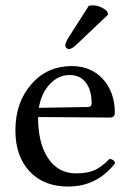

<svg xmlns="http://www.w3.org/2000/svg" viewBox="-20 -682 487 712"><path d="M124 -282.2 305.2 -285.2Q319.8 -285.2 319.8 -298.8Q319.8 -348.1 298.1 -376Q276.4 -403.8 238.8 -403.8Q196.3 -403.8 164.8 -370.1Q133.3 -336.4 124 -282.2ZM386.2 -92.8Q402.8 -91.3 407.2 -77.1Q339.8 9.8 232.9 9.8Q142.6 9.8 89.8 -46.4Q37.1 -102.5 37.1 -198.2Q37.1 -301.8 95.9 -369.4Q154.8 -437 246.1 -437Q317.4 -437 361.6 -388.7Q405.8 -340.3 405.8 -263.2Q405.8 -246.1 387.2 -246.1L121.1 -248Q121.1 -150.4 158.7 -94.7Q196.3 -39.1 262.2 -39.1Q302.7 -39.1 329.6 -50.5Q356.4 -62 386.2 -92.8ZM232.9 -541 309.1 -660.2Q314.9 -662.1 323.2 -662.1Q354 -662.1 377.9 -639.2L380.9 -627.9L266.1 -519Q247.1 -500 235.8 -500Q230.5 -500 226.3 -504.2Q222.2 -508.3 222.2 -513.2Q222.2 -522.9 232.9 -541Z"/></svg>

Font: Common Serif
Style: Regular
Weight: 400
Designer: Philipp H. Poll, Khaled Hosny
Foundry: Stefan Peev, Context Ltd.
Version: Version 1.026